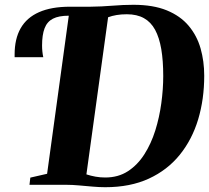

<svg xmlns="http://www.w3.org/2000/svg" viewBox="-20 -771 874 801"><path d="M419 10Q394.5 10 366 7.5Q337.5 5 309.2 2.5Q281 0 257.5 0H103L106.5 -30L176.5 -46L267 -705.5L257.5 -724L272 -743H357Q403.5 -743.5 448.8 -747.2Q494 -751 536.5 -751Q619 -751 675.8 -727.8Q732.5 -704.5 767 -663.5Q801.5 -622.5 816.8 -569Q832 -515.5 832 -455Q832 -357.5 806.8 -273.2Q781.5 -189 730 -125.2Q678.5 -61.5 601 -25.8Q523.5 10 419 10ZM419 -30.5Q473.5 -30.5 513.8 -56.8Q554 -83 582.2 -127.2Q610.5 -171.5 627.8 -226.5Q645 -281.5 653 -340.5Q661 -399.5 661 -453.5Q661 -518 652.8 -566.2Q644.5 -614.5 627 -646.8Q609.5 -679 580.5 -695.2Q551.5 -711.5 509 -711.5Q485 -711.5 466 -708.2Q447 -705 431 -699L340.5 -43.5Q359 -37.5 378.5 -34Q398 -30.5 419 -30.5ZM41 -532.5Q41 -535.5 41 -538.2Q41 -541 41 -544Q41 -609 66.2 -653.2Q91.5 -697.5 142.8 -720.2Q194 -743 272 -743L267 -705.5Q225 -705.5 200.8 -693Q176.5 -680.5 166 -653Q155.5 -625.5 155.5 -581Q155.5 -568 156.8 -556Q158 -544 160.5 -532.5Z"/></svg>

Font: Merriweather 96pt ExtraBold
Style: Italic
Weight: 800
Italic angle: -7.8°
Version: Version 2.101